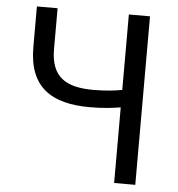

<svg xmlns="http://www.w3.org/2000/svg" viewBox="-52 -782 772 832"><g transform="rotate(5 333.5 -366.5)"><path d="M475 0H567V-733H475V-405C445 -399 404 -394 350 -394C231 -394 165 -433 165 -556V-733H75V-556C75 -380 176 -318 341 -318C399 -318 439 -323 475 -329Z"/></g></svg>

Font: Noto Sans CJK JP Regular
Style: Regular
Weight: 400
Designer: Ryoko NISHIZUKA (kana & ideographs); Paul D. Hunt (Latin, Greek & Cyrillic); Wenlong ZHANG (bopomofo); Sandoll Communica
Foundry: Adobe Systems Incorporated
Version: Version 1.001;PS 1.001;hotconv 1.0.78;makeotf.lib2.5.61930